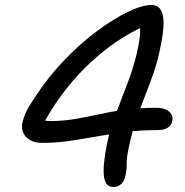

<svg xmlns="http://www.w3.org/2000/svg" viewBox="-20 -735 740 766"><path d="M432 11Q401 11 395 -29Q389 -69 406 -157Q419 -221 443.5 -284.5Q468 -348 492.5 -413Q517 -478 531 -546Q538 -580 539 -605Q540 -630 537 -652L569 -637Q477 -597 397 -533.5Q317 -470 253 -391Q189 -312 144 -224L122 -268Q146 -258 156 -255Q166 -252 181 -252Q230 -252 277.5 -260Q325 -268 374.5 -279Q424 -290 480 -297.5Q536 -305 602 -305Q626 -305 641.5 -298Q657 -291 664 -278.5Q671 -266 667 -251Q664 -236 650 -226Q636 -216 609 -216Q538 -216 478.5 -208Q419 -200 365 -190.5Q311 -181 258.5 -173Q206 -165 149 -165Q120 -165 101 -175.5Q82 -186 73.5 -204Q65 -222 69 -244Q74 -267 85 -290Q96 -313 122 -351Q173 -429 237 -495.5Q301 -562 367 -611Q433 -660 490 -687.5Q547 -715 584 -715Q609 -715 621 -696.5Q633 -678 632.5 -642Q632 -606 621 -552Q611 -498 594.5 -449.5Q578 -401 559 -353.5Q540 -306 523 -255.5Q506 -205 494 -148Q485 -106 485.5 -83Q486 -60 481 -37Q477 -14 464 -1.5Q451 11 432 11Z"/></svg>

Font: Shantell Sans
Style: Italic
Weight: 400
Italic angle: -11°
Designer: Stephen Nixon, Anya Danilova, Shantell Martin
Foundry: Arrow Type
Version: Version 1.011;[c5ecc13dd]